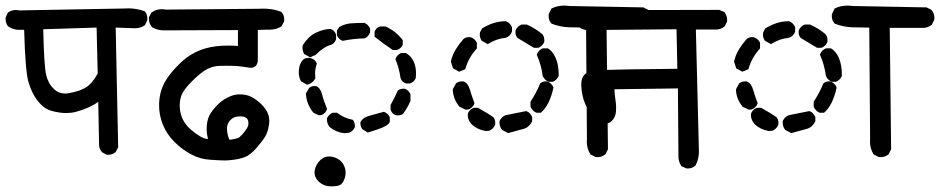

<svg xmlns="http://www.w3.org/2000/svg" viewBox="-34 -593 3320 678"><path d="M476.6 -503.4Q461.4 -493.2 442.4 -493.2Q433.6 -493.2 374.5 -495.6L383.3 -72.8L374.5 -56.2Q363.3 -46.4 347.7 -46.4Q346.2 -46.4 343.3 -46.4L326.7 -55.2Q316.4 -66.9 315.9 -80.1L313 -233.4Q282.2 -210.9 233.4 -197.8Q217.3 -193.8 199.7 -193.8Q181.6 -193.8 161.1 -198.2Q137.7 -203.1 125 -211.9Q110.8 -221.7 97.2 -239.3Q77.1 -266.1 66.2 -304.7Q55.2 -343.3 51.3 -487.8H26.9Q9.8 -489.7 -5.4 -500Q-14.2 -510.7 -14.2 -525.9Q-14.2 -527.8 -14.2 -530.8L-6.3 -548.3L-4.9 -549.3Q6.8 -557.6 22 -557.6Q26.4 -557.6 32.7 -556.6L33.2 -556.2L404.8 -563Q412.6 -563.5 419.4 -563.5Q448.7 -563.5 477.1 -553.2L478 -552.2Q486.3 -542 486.3 -527.8Q486.3 -522 485.4 -520L478 -504.4ZM196.3 -262.7Q208 -262.7 230 -268.6Q248 -272.9 259.3 -279.3Q259.3 -279.3 259.8 -279.3Q287.6 -290.5 311 -333.5L307.1 -495.6L118.7 -489.7Q121.6 -356.4 129.4 -326.7Q136.7 -296.9 157.7 -277.3Q173.8 -262.7 196.3 -262.7Z M920.4 -488.3H909.7Q894.5 -488.3 876.5 -487.3V-384.8Q876.5 -383.8 876.5 -382.8Q876.5 -367.7 869.4 -360.6Q862.3 -353.5 851.1 -353.5Q847.2 -353.5 840.1 -355Q833 -356.4 823.7 -357.4Q806.2 -359.9 792.2 -360.4Q778.3 -360.8 766.4 -360.8Q754.4 -360.8 742.2 -360.4Q719.2 -359.9 698.7 -349.6Q677.7 -339.4 645.5 -307.6Q613.3 -276.4 605.5 -252.9Q600.6 -236.3 600.6 -220.2Q600.6 -201.7 606.4 -184.1Q616.2 -155.3 641.1 -134.3Q656.2 -121.6 672.9 -111.3Q685.1 -104 700.2 -101.6Q695.8 -121.1 695.8 -138.7Q695.8 -145 696.3 -150.9Q698.7 -176.8 710.4 -193.8Q721.2 -210.4 738.5 -227.1Q755.9 -243.7 780.3 -253.4Q795.9 -259.8 813.5 -259.8Q834.5 -259.8 852.5 -251.5Q871.6 -242.2 890.6 -223.1Q917 -196.3 917 -167Q917 -154.8 913.1 -137.7Q909.2 -122.1 902.3 -110.8Q892.1 -93.8 871.1 -69.8Q849.6 -45.4 830.3 -38.1Q811 -30.8 782.2 -27.8Q770 -26.4 759.5 -26.4Q749 -26.4 741.7 -26.9Q727.5 -27.3 709.5 -28.8Q673.3 -30.8 642.1 -47.4Q608.9 -64.9 582 -91.8Q555.2 -118.7 541.5 -151.9Q527.8 -185.1 527.8 -220.7Q527.8 -267.1 548.3 -303.7Q566.9 -336.4 604.5 -372.1Q642.6 -408.2 692.4 -422.4Q727.1 -432.1 772 -432.1Q788.1 -432.1 806.2 -430.7V-486.8L545.4 -485.8Q521.5 -485.8 503.4 -496.6Q491.7 -509.8 491.7 -527.3Q491.7 -528.8 491.7 -531.7L501 -548.8L502 -549.3Q517.6 -560.5 537.1 -560.5Q543.9 -560.5 551.3 -559.1L880.9 -562Q888.2 -562.5 893.3 -562.5Q898.4 -562.5 904.5 -562.3Q910.6 -562 920.4 -561Q939.9 -558.6 959 -551.3L960 -550.3Q969.7 -540 969.7 -524.4Q969.7 -521 969.2 -517.1L960 -500Q941.9 -488.3 920.4 -488.3ZM843.3 -157.7Q843.3 -172.4 834 -177.7Q826.7 -182.1 814.9 -182.1Q803.2 -182.1 794.9 -179.2Q786.6 -176.3 779.8 -169.4Q767.6 -157.2 767.6 -139.2Q767.6 -119.1 775.9 -99.6Q799.3 -101.6 811 -107.9Q829.6 -125.5 837.9 -140.1Q843.3 -148.4 843.3 -157.7Z M1076.7 16.1Q1076.7 13.2 1077.1 10.3Q1080.1 -11.2 1097.7 -28.3Q1110.8 -40.5 1127.9 -40.5Q1135.3 -40.5 1143.1 -38.6Q1168.9 -30.8 1179.7 -10.3Q1186.5 2.9 1186.5 16.6Q1186.5 24.4 1184.6 32.2Q1178.2 54.7 1166 60.5Q1156.2 64.9 1140.1 64.9Q1136.7 64.9 1133.8 64.9Q1108.4 64.9 1090.3 46.9Q1076.7 33.2 1076.7 16.1ZM1120.6 -170.9Q1120.6 -172.4 1120.6 -175.3Q1127 -188.5 1139.2 -194.3L1140.6 -194.8H1156.2Q1181.2 -175.8 1210 -170.4L1211.9 -169.9Q1219.2 -160.2 1219.2 -148.4Q1219.2 -144.5 1218.3 -142.3Q1217.3 -140.1 1215.3 -137.5Q1213.4 -134.8 1211.4 -132.3Q1206.5 -127.9 1199.7 -124.5L1181.6 -122.6Q1153.3 -125.5 1129.9 -144.5Q1120.6 -156.2 1120.6 -170.9ZM1245.6 -136.7Q1238.8 -145.5 1238.8 -156.7Q1238.8 -158.7 1238.8 -161.6Q1244.6 -172.9 1256.8 -179.2Q1263.2 -182.1 1270.8 -184.1Q1278.3 -186 1286.1 -188.5Q1301.8 -192.4 1321.3 -198.2Q1327.6 -195.8 1330.6 -193.6Q1333.5 -191.4 1334.7 -190.2Q1335.9 -189 1336.9 -187.7Q1337.9 -186.5 1338.9 -185.5Q1340.3 -182.6 1342.3 -178.7V-161.6Q1340.3 -158.2 1337.9 -155.8Q1330.6 -148.4 1313.5 -141.4Q1296.4 -134.3 1264.6 -125ZM1076.2 -289.1Q1082 -289.1 1084.5 -288.1Q1097.2 -282.2 1103.5 -259.3Q1108.4 -238.8 1121.1 -208L1120.1 -206.1Q1115.7 -193.4 1103 -187.5L1102.1 -187L1091.8 -186L1072.8 -194.8Q1048.3 -224.6 1046.4 -261.2V-263.2L1057.1 -281.7Q1064.5 -289.1 1076.2 -289.1ZM1345.2 -205.1V-222.2Q1359.4 -247.6 1370.6 -272.9L1371.6 -273.9Q1379.9 -279.8 1391.1 -279.8Q1395.5 -279.8 1397 -279.3Q1409.2 -273.4 1415 -261.2L1415.5 -259.8V-236.3Q1405.3 -212.9 1389.6 -191.4Q1381.8 -185.5 1371.1 -185.5Q1365.7 -185.5 1363.5 -186.3Q1361.3 -187 1359.4 -188Q1349.6 -193.4 1345.2 -205.1ZM1021 -338.4Q1021 -344.2 1022 -350.1Q1023.9 -368.7 1036.6 -382.8Q1044.9 -388.7 1056.2 -388.7Q1062 -388.7 1064 -387.7Q1078.1 -383.3 1084 -370.6L1085 -368.2Q1078.6 -351.1 1078.6 -334Q1078.6 -326.2 1079.6 -316.4Q1072.3 -302.7 1059.6 -296.9L1050.3 -293.9L1029.3 -305.7L1028.3 -307.1Q1021 -320.8 1021 -338.4ZM1382.8 -405.8H1398.9Q1407.2 -400.9 1413.1 -395.5Q1422.9 -385.7 1429 -370.1Q1435.1 -354.5 1435.1 -333Q1435.1 -325.7 1434.1 -316.9Q1427.7 -303.2 1415 -298.8L1414.1 -298.3H1399.4Q1385.3 -303.2 1380.9 -316.4L1380.4 -317.4Q1375.5 -352.1 1362.3 -384.8L1363.3 -387.2Q1369.1 -399.4 1381.3 -405.3ZM1034.2 -423.8Q1034.2 -427.7 1034.7 -432.6Q1044.4 -448.2 1056.4 -460Q1068.4 -471.7 1082.5 -478Q1110.4 -490.7 1132.8 -490.7H1133.8Q1141.1 -487.8 1145.5 -483.2Q1149.9 -478.5 1152.8 -470.7V-454.1Q1149.9 -446.3 1145.5 -441.7Q1141.1 -437 1134.8 -434.6Q1110.4 -428.7 1080.1 -398.9L1061 -390.6L1040 -402.3Q1034.2 -413.1 1034.2 -423.8ZM1288.6 -463.4V-480.5Q1293.5 -494.6 1306.6 -499L1307.6 -499.5H1327.1Q1362.8 -483.9 1387.2 -452.6L1388.2 -451.2V-435.5Q1385.7 -429.7 1383.8 -427.5Q1381.8 -425.3 1380.9 -424.3Q1376 -419.4 1368.2 -416.5H1353Q1319.3 -439 1288.6 -463.4ZM1155.8 -468.8V-484.9L1164.1 -498Q1185.1 -509.3 1207.3 -510.7Q1229.5 -512.2 1252 -512.2H1252.9Q1260.3 -508.8 1264.9 -504.2Q1269.5 -499.5 1272.9 -492.2V-478.5Q1269.5 -470.2 1264.9 -465.3Q1260.3 -460.4 1253.4 -457.5Q1212.4 -456.5 1176.3 -448.7Q1162.1 -453.6 1156.2 -467.8Z M2038.1 -93.3Q2038.1 -97.2 2038.6 -100.6L2035.6 -495.6Q2006.8 -495.6 1975.6 -496.6Q1944.3 -497.6 1914.1 -509.3L1913.1 -510.3Q1903.3 -520.5 1903.3 -536.1Q1903.3 -542.5 1904.3 -544.4L1913.1 -562.5L1914.6 -563.5Q1934.6 -573.2 1958.5 -573.2Q1967.8 -573.2 1977.1 -571.8L2237.8 -566.9L2255.4 -558.1L2255.9 -557.1Q2265.6 -545.9 2265.6 -530.3Q2265.6 -523.9 2264.6 -522L2256.3 -505.4Q2243.2 -495.6 2228.5 -494.6H2107.9L2112.8 -65.9L2104 -48.3Q2096.2 -42 2089.1 -40Q2082 -38.1 2077.4 -38.1Q2072.8 -38.1 2068.8 -38.6L2050.8 -47.9L2050.3 -48.8Q2038.1 -68.8 2038.1 -93.3ZM1738.8 -134.3Q1733.4 -141.1 1731.7 -147.7Q1730 -154.3 1730 -158.4Q1730 -162.6 1730 -165.5Q1736.3 -179.7 1750.5 -186Q1787.1 -192.9 1823.7 -200.7Q1830.6 -198.2 1833.3 -196Q1835.9 -193.8 1836.9 -192.4Q1841.8 -187.5 1845.2 -179.7V-164.6Q1835 -144 1815.9 -138.2L1760.3 -123ZM1617.7 -186.5Q1617.7 -190.9 1618.2 -192.4Q1624 -206.1 1637.7 -211.9L1638.7 -212.4H1653.8Q1693.4 -189.9 1707.5 -179.7Q1714.8 -171.9 1714.8 -159.7Q1714.8 -153.3 1713.9 -151.4Q1708 -137.7 1693.8 -131.3L1680.2 -130.4Q1649.9 -136.2 1631.8 -153.8Q1617.7 -168.5 1617.7 -186.5ZM1839.4 -215.8V-233.9Q1859.4 -264.2 1873.5 -298.3Q1881.8 -305.7 1893.1 -305.7Q1898.4 -305.7 1900.4 -304.7Q1914.1 -298.8 1919.9 -285.2L1920.4 -283.7Q1907.2 -222.7 1877.4 -196.3L1876 -194.8H1859.9Q1854 -197.8 1851.3 -200Q1848.6 -202.1 1847.7 -203.6Q1842.8 -208.5 1839.4 -215.8ZM1597.2 -305.7Q1602.5 -305.7 1604.5 -304.7Q1618.7 -298.8 1625.5 -276.4Q1630.9 -256.3 1641.6 -228.5Q1639.2 -222.2 1637.5 -220Q1635.7 -217.8 1635.3 -217.3Q1629.9 -210.4 1620.6 -206.5L1610.4 -205.6L1588.4 -216.3Q1565.9 -243.2 1564.9 -276.4V-277.8L1576.2 -298.3L1577.1 -299.3Q1585.9 -305.7 1597.2 -305.7ZM1882.8 -422.4H1899.9Q1907.2 -418.5 1912.1 -413.1Q1921.9 -403.3 1928.7 -387.2Q1939 -363.3 1939 -326.2V-325.2Q1932.6 -310.5 1918.9 -304.7L1918 -304.2H1903.3Q1888.7 -310.5 1882.8 -324.2L1882.3 -325.7Q1877.4 -363.8 1861.3 -400.4L1862.3 -402.3Q1868.2 -416 1881.8 -421.9ZM1622.1 -461.9Q1627.9 -461.9 1629.9 -460.9Q1643.6 -455.1 1649.4 -442.9L1649.9 -441.4V-421.9Q1634.8 -405.3 1625 -387.9Q1615.2 -370.6 1608.9 -348.6L1587.4 -339.8L1565.9 -351.6L1558.1 -375.5Q1563.5 -399.4 1575.4 -418.7Q1587.4 -438 1602.5 -455.1Q1610.4 -461.9 1622.1 -461.9ZM1786.1 -479Q1786.1 -484.4 1787.1 -487.3Q1790 -493.2 1794.9 -498Q1799.8 -502.9 1807.6 -506.3H1826.2Q1855.5 -493.7 1881.8 -471.7Q1888.2 -462.9 1888.2 -450.2Q1888.2 -445.3 1887.7 -444.3Q1881.8 -430.7 1868.2 -424.8L1867.2 -424.3H1852.5H1851.1L1793.5 -459Q1786.1 -467.8 1786.1 -479ZM1660.2 -470.7Q1660.2 -477.1 1661.1 -479L1668 -492.2Q1686 -503.9 1707.3 -511Q1728.5 -518.1 1752 -518.1H1752.9Q1767.6 -511.7 1773.4 -498L1773.9 -497.1V-481.4Q1768.1 -465.3 1752.9 -460L1751.5 -459.5Q1719.7 -456.5 1691.4 -439L1688.5 -437L1667 -449.2Q1660.2 -459 1660.2 -470.7Z M2135.7 -277.8Q2136.7 -256.8 2139.2 -241Q2141.6 -225.1 2141.6 -215.1Q2141.6 -205.1 2141.1 -198.2Q2139.2 -178.2 2126.5 -166Q2116.2 -156.2 2102.5 -156.2Q2079.1 -156.2 2058.6 -181.6Q2043 -201.2 2031.5 -228.5Q2020 -255.9 2018.6 -292Q2018.6 -293.9 2018.6 -295.9Q2018.6 -317.9 2029.8 -329.1Q2036.1 -335.9 2047.9 -338.4Q2072.3 -344.2 2111.1 -346.2Q2149.9 -348.1 2357.9 -350.1L2355 -489.7L2035.6 -486.8Q2021 -489.3 2010.7 -497.1Q2001.5 -508.8 2001.5 -525.9Q2001.5 -527.8 2001.5 -530.8L2010.7 -547.9L2028.8 -557.1L2505.9 -558.1L2523.9 -550.3L2524.9 -549.3Q2533.7 -537.1 2533.7 -521.5Q2533.7 -520 2533.7 -517.1L2524.9 -499.5Q2511.7 -489.7 2498 -488.8H2423.3L2434.1 -57.6Q2434.1 -31.7 2422.4 -9.3Q2411.1 2 2395.5 2Q2390.1 2 2388.2 1L2372.1 -6.3Q2362.8 -21.5 2361.8 -36.1L2359.9 -280.8Z M3038.1 -93.3Q3038.1 -97.2 3038.6 -100.6L3035.6 -495.6Q3006.8 -495.6 2975.6 -496.6Q2944.3 -497.6 2914.1 -509.3L2913.1 -510.3Q2903.3 -520.5 2903.3 -536.1Q2903.3 -542.5 2904.3 -544.4L2913.1 -562.5L2914.6 -563.5Q2934.6 -573.2 2958.5 -573.2Q2967.8 -573.2 2977.1 -571.8L3237.8 -566.9L3255.4 -558.1L3255.9 -557.1Q3265.6 -545.9 3265.6 -530.3Q3265.6 -523.9 3264.6 -522L3256.3 -505.4Q3243.2 -495.6 3228.5 -494.6H3107.9L3112.8 -65.9L3104 -48.3Q3096.2 -42 3089.1 -40Q3082 -38.1 3077.4 -38.1Q3072.8 -38.1 3068.8 -38.6L3050.8 -47.9L3050.3 -48.8Q3038.1 -68.8 3038.1 -93.3ZM2738.8 -134.3Q2733.4 -141.1 2731.7 -147.7Q2730 -154.3 2730 -158.4Q2730 -162.6 2730 -165.5Q2736.3 -179.7 2750.5 -186Q2787.1 -192.9 2823.7 -200.7Q2830.6 -198.2 2833.3 -196Q2835.9 -193.8 2836.9 -192.4Q2841.8 -187.5 2845.2 -179.7V-164.6Q2835 -144 2815.9 -138.2L2760.3 -123ZM2617.7 -186.5Q2617.7 -190.9 2618.2 -192.4Q2624 -206.1 2637.7 -211.9L2638.7 -212.4H2653.8Q2693.4 -189.9 2707.5 -179.7Q2714.8 -171.9 2714.8 -159.7Q2714.8 -153.3 2713.9 -151.4Q2708 -137.7 2693.8 -131.3L2680.2 -130.4Q2649.9 -136.2 2631.8 -153.8Q2617.7 -168.5 2617.7 -186.5ZM2839.4 -215.8V-233.9Q2859.4 -264.2 2873.5 -298.3Q2881.8 -305.7 2893.1 -305.7Q2898.4 -305.7 2900.4 -304.7Q2914.1 -298.8 2919.9 -285.2L2920.4 -283.7Q2907.2 -222.7 2877.4 -196.3L2876 -194.8H2859.9Q2854 -197.8 2851.3 -200Q2848.6 -202.1 2847.7 -203.6Q2842.8 -208.5 2839.4 -215.8ZM2597.2 -305.7Q2602.5 -305.7 2604.5 -304.7Q2618.7 -298.8 2625.5 -276.4Q2630.9 -256.3 2641.6 -228.5Q2639.2 -222.2 2637.5 -220Q2635.7 -217.8 2635.3 -217.3Q2629.9 -210.4 2620.6 -206.5L2610.4 -205.6L2588.4 -216.3Q2565.9 -243.2 2564.9 -276.4V-277.8L2576.2 -298.3L2577.1 -299.3Q2585.9 -305.7 2597.2 -305.7ZM2882.8 -422.4H2899.9Q2907.2 -418.5 2912.1 -413.1Q2921.9 -403.3 2928.7 -387.2Q2939 -363.3 2939 -326.2V-325.2Q2932.6 -310.5 2918.9 -304.7L2918 -304.2H2903.3Q2888.7 -310.5 2882.8 -324.2L2882.3 -325.7Q2877.4 -363.8 2861.3 -400.4L2862.3 -402.3Q2868.2 -416 2881.8 -421.9ZM2622.1 -461.9Q2627.9 -461.9 2629.9 -460.9Q2643.6 -455.1 2649.4 -442.9L2649.9 -441.4V-421.9Q2634.8 -405.3 2625 -387.9Q2615.2 -370.6 2608.9 -348.6L2587.4 -339.8L2565.9 -351.6L2558.1 -375.5Q2563.5 -399.4 2575.4 -418.7Q2587.4 -438 2602.5 -455.1Q2610.4 -461.9 2622.1 -461.9ZM2786.1 -479Q2786.1 -484.4 2787.1 -487.3Q2790 -493.2 2794.9 -498Q2799.8 -502.9 2807.6 -506.3H2826.2Q2855.5 -493.7 2881.8 -471.7Q2888.2 -462.9 2888.2 -450.2Q2888.2 -445.3 2887.7 -444.3Q2881.8 -430.7 2868.2 -424.8L2867.2 -424.3H2852.5H2851.1L2793.5 -459Q2786.1 -467.8 2786.1 -479ZM2660.2 -470.7Q2660.2 -477.1 2661.1 -479L2668 -492.2Q2686 -503.9 2707.3 -511Q2728.5 -518.1 2752 -518.1H2752.9Q2767.6 -511.7 2773.4 -498L2773.9 -497.1V-481.4Q2768.1 -465.3 2752.9 -460L2751.5 -459.5Q2719.7 -456.5 2691.4 -439L2688.5 -437L2667 -449.2Q2660.2 -459 2660.2 -470.7Z"/></svg>

Font: Bakudai
Style: Medium
Weight: 500
Version: Version 1.48